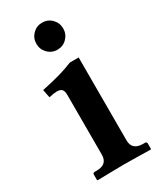

<svg xmlns="http://www.w3.org/2000/svg" viewBox="-167 -685 609 739"><g transform="rotate(-30 137.5 -315.0)"><path d="M210.4 -76.2Q210.4 -32.7 259.3 -32.7H267.1Q275.4 -32.7 275.4 -24.4V-1L273.4 1L225.6 0Q178.2 -1 153.8 -1L37.6 1L35.6 -1V-24.4Q35.6 -32.7 43.5 -32.7H52.7Q100.6 -32.7 100.6 -76.2V-342.3Q100.6 -358.4 94.2 -366Q87.9 -373.5 71.8 -373.5Q58.6 -373.5 36.6 -368.2L29.3 -404.3Q83.5 -416 111.6 -424.1Q139.6 -432.1 171.4 -444.8H210.4ZM113 -528.8Q95.7 -546.4 95.7 -571.3Q95.7 -596.2 113 -613.8Q130.4 -631.3 155.3 -631.3Q180.2 -631.3 197.5 -613.8Q214.8 -596.2 214.8 -571.3Q214.8 -546.4 197.5 -528.8Q180.2 -511.2 155.3 -511.2Q130.4 -511.2 113 -528.8Z"/></g></svg>

Font: LL2
Style: Bold
Weight: 700
Designer: Philipp H. Poll
Foundry: Philipp H. Poll
Version: Version 2.7.x